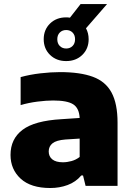

<svg xmlns="http://www.w3.org/2000/svg" viewBox="-20 -910 651 940"><path d="M226 10.5Q131 10.5 81.2 -35.2Q31.5 -81 31.5 -151.5Q31.5 -230 90.5 -274.5Q149.5 -319 281 -326.5L370 -332.5Q367.5 -380.5 338.5 -399.2Q309.5 -418 240 -418Q206.5 -418 163.2 -412.5Q120 -407 81 -395.5V-532.5Q126 -545 178 -551Q230 -557 274 -557Q372.5 -557 434.8 -534Q497 -511 526.2 -456.8Q555.5 -402.5 555.5 -309V0H399L386.5 -51H378Q351 -19 311.2 -4.2Q271.5 10.5 226 10.5ZM218.5 -168.5Q218.5 -144 236 -129.8Q253.5 -115.5 288 -115.5Q308.5 -115.5 330.2 -121.5Q352 -127.5 370 -141.5V-231.5L300 -227Q256 -223.5 237.2 -208.5Q218.5 -193.5 218.5 -168.5ZM304 -611Q256 -611 225 -641.2Q194 -671.5 194 -718Q194 -764.5 225 -794.8Q256 -825 304 -825Q313.5 -825 322.5 -823.5L374.5 -890H504L401 -771.5Q414 -747.5 414 -718Q414 -671.5 383 -641.2Q352 -611 304 -611ZM304 -672.5Q323 -672.5 335.2 -684.8Q347.5 -697 347.5 -718Q347.5 -738.5 335.2 -750.8Q323 -763 304 -763Q285 -763 272.8 -750.8Q260.5 -738.5 260.5 -718Q260.5 -697 272.8 -684.8Q285 -672.5 304 -672.5Z"/></svg>

Font: Encode Sans Semi Expanded ExtraBold
Style: Regular
Weight: 800
Width: 6
Designer: Multiple Designers
Foundry: Impallari Type
Version: Version 3.000; ttfautohint (v1.8.3) -l 8 -r 50 -G 200 -x 14 